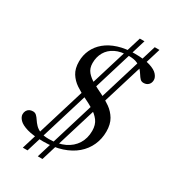

<svg xmlns="http://www.w3.org/2000/svg" viewBox="-212 -911 1014 1126"><g transform="rotate(30 295.0 -347.5)"><path d="M224.5 101 498.5 -796H530.5L256 101ZM123 101 397.5 -796H429L155 101ZM229 -19Q291 -19 335 -40Q379 -61 402.8 -99Q426.5 -137 426.5 -187.5Q426.5 -228.5 406.8 -254.8Q387 -281 356.2 -299.5Q325.5 -318 291 -334.2Q256.5 -350.5 225.5 -371.2Q194.5 -392 175 -423Q155.5 -454 155.5 -502Q155.5 -544.5 172.8 -581.5Q190 -618.5 223.5 -646.2Q257 -674 305.8 -689.5Q354.5 -705 417 -705Q482 -705 520 -693Q558 -681 574.2 -662.8Q590.5 -644.5 590.5 -626.5Q590.5 -606.5 578.2 -594Q566 -581.5 545.5 -581.5Q531 -581.5 522 -591Q513 -600.5 504.2 -614.8Q495.5 -629 483 -643Q470.5 -657 449.5 -666.5Q428.5 -676 394 -676Q339 -676 302.5 -657.8Q266 -639.5 247.5 -607.2Q229 -575 229 -533.5Q229 -498 248.5 -475Q268 -452 299 -434.8Q330 -417.5 364.8 -401Q399.5 -384.5 430.5 -362.5Q461.5 -340.5 481 -307.8Q500.5 -275 500.5 -225.5Q500.5 -176 481.2 -133Q462 -90 424.8 -58Q387.5 -26 333.2 -8Q279 10 208.5 10Q139 10 98.5 -2Q58 -14 40.8 -32.2Q23.5 -50.5 23.5 -68.5Q23.5 -82 29.2 -92.2Q35 -102.5 45 -108Q55 -113.5 69 -113.5Q83.5 -113.5 93.2 -104Q103 -94.5 112 -80.5Q121 -66.5 134.5 -52.2Q148 -38 170.2 -28.5Q192.5 -19 229 -19Z"/></g></svg>

Font: Newsreader 48pt
Style: Italic
Weight: 400
Italic angle: -17°
Version: Version 1.003